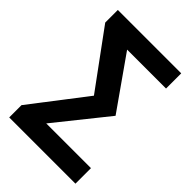

<svg xmlns="http://www.w3.org/2000/svg" viewBox="-240 -819 1051 1051"><g transform="rotate(45 285.5 -293.0)"><path d="M32.2 125.5V30.3L275.9 -286.6L36.6 -613.3V-710.9H527.3V-593.3H226.1L437.5 -292.5L198.7 5.4H544.9V125.5Z"/></g></svg>

Font: Comme
Style: Bold
Weight: 700
Version: Version 1.000;gftools[0.9.27]